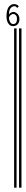

<svg xmlns="http://www.w3.org/2000/svg" viewBox="-20 -832 122 911"><path d="M46.9 58.6V-697.3H58.6V58.6ZM70.3 58.6V-697.3H82V58.6ZM43 -708Q27.3 -708 19.5 -720.7Q10.7 -733.4 10.7 -755.9Q10.7 -773.4 15.6 -787.1Q19.5 -799.8 28.3 -805.7Q36.1 -812.5 46.9 -812.5Q59.6 -812.5 69.3 -802.7L61.5 -793.9L60.5 -794.9Q60.5 -795.9 59.6 -796.9Q58.6 -798.8 56.6 -799.8Q53.7 -802.7 47.9 -802.7Q42 -802.7 36.1 -798.8Q31.2 -795.9 26.4 -787.1Q22.5 -778.3 22.5 -762.7Q25.4 -768.6 31.2 -771.5Q37.1 -775.4 43.9 -775.4Q51.8 -775.4 57.6 -770.5Q64.5 -766.6 68.4 -758.8Q72.3 -752 72.3 -741.2Q72.3 -731.4 68.4 -723.6Q64.5 -715.8 57.6 -711.9Q50.8 -708 43 -708ZM43 -717.8Q50.8 -717.8 55.7 -723.6Q60.5 -730.5 60.5 -741.2Q60.5 -749 58.6 -754.9Q55.7 -759.8 51.8 -762.7Q47.9 -765.6 43 -765.6Q37.1 -765.6 32.2 -761.7Q26.4 -757.8 23.4 -751Q22.5 -749 22.5 -747.1Q22.5 -740.2 25.4 -733.4Q27.3 -726.6 32.2 -721.7Q37.1 -717.8 43 -717.8Z"/></svg>

Font: Libre Barcode EAN13 Text
Style: Regular
Weight: 400
Version: Version 1.008; ttfautohint (v1.8.3)